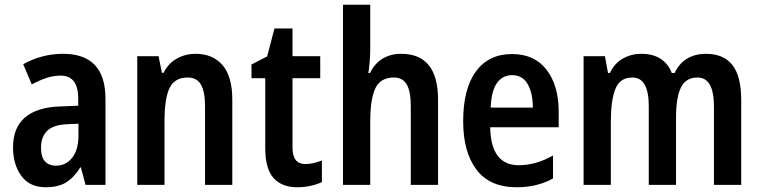

<svg xmlns="http://www.w3.org/2000/svg" viewBox="-20 -780 3212 810"><path d="M246 -553Q425 -553 425 -363V0H341L321 -74H319Q292 -31 259 -10.5Q226 10 173 10Q105 10 70 -38Q35 -86 35 -158Q35 -242 86 -285Q137 -328 235 -331L310 -334V-364Q310 -461 236 -461Q206 -461 177 -451.5Q148 -442 114 -424L78 -509Q114 -530 157.5 -541.5Q201 -553 246 -553ZM262 -256Q204 -253 178.5 -227.5Q153 -202 153 -157Q153 -117 170 -99Q187 -81 216 -81Q258 -81 284.5 -114.5Q311 -148 311 -208V-258Z M805 -553Q878 -553 919 -505Q960 -457 960 -360V0H845V-332Q845 -392 828 -422.5Q811 -453 772 -453Q717 -453 695.5 -409Q674 -365 674 -268V0H559V-543H649L663 -473H670Q691 -514 727 -533.5Q763 -553 805 -553Z M1268 -88Q1285 -88 1302.5 -92Q1320 -96 1338 -103V-12Q1318 -2 1290.5 4Q1263 10 1234 10Q1169 10 1134 -29Q1099 -68 1099 -155V-450H1041V-508L1107 -542L1138 -660H1214V-543H1331V-450H1214V-157Q1214 -88 1268 -88Z M1542 -575Q1542 -548 1539.5 -519.5Q1537 -491 1534 -472H1541Q1560 -512 1594 -532.5Q1628 -553 1672 -553Q1828 -553 1828 -360V0H1713V-332Q1713 -394 1696 -423.5Q1679 -453 1642 -453Q1585 -453 1563.5 -407.5Q1542 -362 1542 -268V0H1427V-760H1542Z M2140 -552Q2235 -552 2286 -485.5Q2337 -419 2337 -309V-243H2048Q2051 -83 2168 -83Q2241 -83 2313 -124V-27Q2246 10 2160 10Q2046 10 1990 -64.5Q1934 -139 1934 -268Q1934 -406 1988 -479Q2042 -552 2140 -552ZM2140 -463Q2101 -463 2077 -430.5Q2053 -398 2050 -326H2228Q2228 -386 2206.5 -424.5Q2185 -463 2140 -463Z M2958 -553Q3033 -553 3070 -505.5Q3107 -458 3107 -358V0H2992V-330Q2992 -453 2923 -453Q2873 -453 2852.5 -410.5Q2832 -368 2832 -284V0H2717V-332Q2717 -453 2648 -453Q2595 -453 2576 -404.5Q2557 -356 2557 -268V0H2442V-543H2532L2545 -472H2553Q2573 -514 2608.5 -533.5Q2644 -553 2685 -553Q2735 -553 2767.5 -531.5Q2800 -510 2814 -472H2826Q2846 -514 2880 -533.5Q2914 -553 2958 -553Z"/></svg>

Font: Noto Sans Malayalam Condensed SemiBold
Style: Regular
Weight: 600
Width: 3
Designer: Jelle Bosma - Monotype Design Team
Foundry: Monotype Imaging Inc.
Version: Version 2.104; ttfautohint (v1.8.4.7-5d5b)